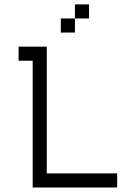

<svg xmlns="http://www.w3.org/2000/svg" viewBox="-20 -832 602 852"><path d="M125 0H500V-62.5H187.5V-625H62.5V-562.5H125ZM250 -687.5H312.5V-750H250ZM312.5 -750H375V-812.5H312.5Z"/></svg>

Font: ChillMoonMono
Style: Regular
Weight: 400
Designer: Warren2060
Foundry: ChillType
Version: Version 1.000;Glyphs 3.1.1 (3135)